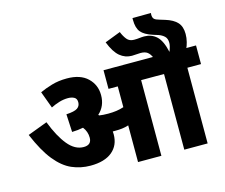

<svg xmlns="http://www.w3.org/2000/svg" viewBox="-120 -1060 1434 1223"><g transform="rotate(-15 597.0 -448.0)"><path d="M541 -211Q541 -139 491 -97.5Q441 -56 348 -56Q283 -56 225.5 -81Q168 -106 116.5 -169.5Q65 -233 17 -347L147 -396Q186 -295 232.5 -238.5Q279 -182 336 -182Q388 -182 388 -230Q388 -270 363 -302Q329 -295 289 -294L283 -412Q337 -415 356.5 -428.5Q376 -442 376 -467Q376 -491 359 -500Q342 -509 319 -509Q290 -509 261.5 -500.5Q233 -492 205 -478L164 -589Q198 -605 243.5 -618.5Q289 -632 344 -632Q433 -632 480.5 -586.5Q528 -541 528 -473Q528 -401 478 -356Q480 -353 483 -351Q495 -349 509.5 -348Q524 -347 542 -347Q571 -347 596 -350.5Q621 -354 645 -362V-499H584V-622H1194V-499H1104V0H950V-499H799V0H645V-242Q624 -235 602.5 -232.5Q581 -230 559 -230Q550 -230 540 -230Q541 -221 541 -211ZM913 -615Q901 -643 885 -655Q869 -667 840 -667Q826 -667 812 -665.5Q798 -664 783 -664Q739 -664 704.5 -692.5Q670 -721 643 -790L747 -830Q759 -800 775.5 -779.5Q792 -759 822 -759Q843 -759 858.5 -761Q874 -763 889 -763Q937 -763 970 -733Q1003 -703 1020 -626Q1034 -661 1034 -682Q1034 -711 1018.5 -725.5Q1003 -740 980 -748L948 -758Q892 -776 870 -803Q848 -830 848 -883Q848 -886 848 -889Q848 -892 848 -895L970 -896Q969 -893 969 -885Q969 -865 978.5 -856Q988 -847 1011 -841L1047 -830Q1099 -814 1124 -786.5Q1149 -759 1149 -710Q1149 -684 1142.5 -658Q1136 -632 1127 -615Z"/></g></svg>

Font: Noto Sans ExtraBold
Style: Italic
Weight: 800
Italic angle: -12°
Designer: Monotype Design Team
Foundry: Monotype Imaging Inc.
Version: Version 2.013; ttfautohint (v1.8.4.7-5d5b)